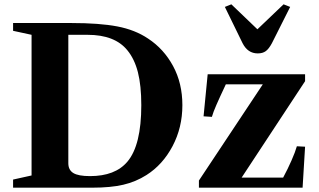

<svg xmlns="http://www.w3.org/2000/svg" viewBox="-20 -868 1474 888"><path d="M40.5 0V-37.5L126 -56.5V-707L40.5 -725.5V-761.5H311Q440 -761.5 522.5 -745.8Q605 -730 665 -689.5Q737.5 -642 780.5 -562.5Q823.5 -483 823.5 -381.5Q823.5 -278 778 -192Q732.5 -106 657.5 -58.5Q608 -27 549.8 -13.5Q491.5 0 407.5 0ZM396.5 -53.5Q512.5 -53.5 569 -120Q633.5 -196 633.5 -381.5Q633.5 -472.5 617.8 -534Q602 -595.5 569 -635.5Q511 -707 385 -707H296V-113Q296 -82 319 -67.8Q342 -53.5 396.5 -53.5ZM900 0V-33L1195.5 -478H1024.5Q995.5 -416.5 980.8 -382.8Q966 -349 960 -327.5L921.5 -330L940.5 -524.5H1391V-492.5L1097.5 -46.5H1289.5Q1311 -86.5 1328.2 -125.8Q1345.5 -165 1353 -191.5L1391 -189.5L1379.5 0ZM1172 -621Q1126 -621 1102 -668L1020 -836L1050 -848L1170.5 -732.5L1291.5 -848L1322 -836L1237.5 -668Q1223.5 -642 1209.2 -631.5Q1195 -621 1172 -621Z"/></svg>

Font: Libre Caslon Text
Style: Bold
Weight: 700
Designer: Pablo Impallari, Rodrigo Fuenzalida, Katja Schimmel
Foundry: Pablo Impallari, Rodrigo Fuenzalida
Version: Version 2.000